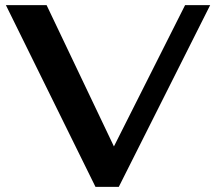

<svg xmlns="http://www.w3.org/2000/svg" viewBox="-20 -720 843 750"><path d="M3 -700H162L425 -148L703 -700H801L444 10H353Z"/></svg>

Font: Fahkwang SemiBold
Style: Regular
Weight: 600
Designer: Suppakit Chalermlarp | Katatrad Co.,Ltd.
Foundry: Cadson Demak Co.,Ltd.
Version: Version 1.000; ttfautohint (v1.6)